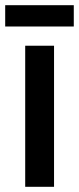

<svg xmlns="http://www.w3.org/2000/svg" viewBox="-37 -719 304 739"><path d="M171 0H60V-543H171ZM247 -699V-617H-17V-699Z"/></svg>

Font: Noto Sans Lao ExtraCondensed SemiBold
Style: Regular
Weight: 600
Width: 2
Designer: Monotype Design Team
Foundry: Monotype Imaging Inc.
Version: Version 2.003; ttfautohint (v1.8.4.7-5d5b)